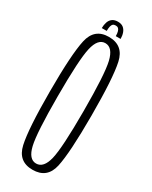

<svg xmlns="http://www.w3.org/2000/svg" viewBox="-181 -716 600 760"><g transform="rotate(30 119.5 -335.5)"><path d="M116 3Q182.5 3 197 -63.2Q211.5 -129.5 211.5 -299.5Q211.5 -470.5 197 -537.2Q182.5 -604 116 -604Q50.5 -604 35.8 -537.2Q21 -470.5 21 -299.5Q21 -129.5 35.8 -63.2Q50.5 3 116 3ZM116 -25.5Q82.5 -25.5 70 -79Q57.5 -132.5 57.5 -299.5Q57.5 -467 70 -521.2Q82.5 -575.5 116 -575.5Q150 -575.5 162.8 -521.2Q175.5 -467 175.5 -299.5Q175.5 -132.5 162.8 -79Q150 -25.5 116 -25.5ZM117 -674Q101.5 -674 91.8 -667Q82 -660 77.8 -647.5Q73.5 -635 73.5 -620H96Q96 -632.5 98 -640.8Q100 -649 104.2 -652.8Q108.5 -656.5 117 -656.5Q124 -656.5 128.2 -653Q132.5 -649.5 135 -641.2Q137.5 -633 137.5 -620H159.5Q159.5 -635 155 -647.5Q150.5 -660 141.2 -667Q132 -674 117 -674Z"/></g></svg>

Font: Anybody ExtraCondensed ExtraLight
Style: Regular
Weight: 250
Width: 2
Version: Version 1.113;gftools[0.9.25]